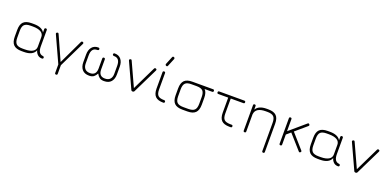

<svg xmlns="http://www.w3.org/2000/svg" viewBox="-2 -1753 6033 2982"><g transform="rotate(20 3014.5 -262.0)"><path d="M80 -175V-286Q80 -378 122 -419.5Q164 -461 255 -461H293Q427 -461 470 -385V-440Q470 -461 491 -461Q512 -461 512 -440V-171Q512 -50 592 -42Q614 -39 614 -21Q614 0 592 0Q545 0 516.5 -29Q488 -58 480 -95Q443 0 293 0H255Q164 0 122 -42Q80 -84 80 -175ZM122 -175Q122 -102 152 -72Q182 -42 255 -42H293Q377 -42 423.5 -69.5Q470 -97 470 -151V-310Q470 -364 423.5 -391.5Q377 -419 293 -419H255Q182 -419 152 -389.5Q122 -360 122 -286Z M863 139V-1L666 -432Q658 -451 678 -459Q697 -467 705 -448L884 -48L1074 -448Q1083 -466 1102 -459Q1122 -451 1113 -431L905 -3V139Q905 160 884 160Q863 160 863 139Z M1216 -167V-293Q1216 -369 1253 -415Q1290 -461 1357 -461Q1381 -461 1381 -440Q1381 -419 1353 -419Q1258 -419 1258 -293V-160Q1258 -106 1286 -74Q1314 -42 1371 -42Q1473 -42 1473 -156V-320Q1473 -342 1494 -342Q1515 -342 1515 -320V-156Q1515 -42 1617 -42Q1674 -42 1702 -74Q1730 -106 1730 -160V-293Q1730 -419 1635 -419Q1607 -419 1607 -440Q1607 -461 1631 -461Q1698 -461 1735 -415Q1772 -369 1772 -293V-167Q1772 -91 1733.5 -45.5Q1695 0 1617 0Q1568 0 1541 -21Q1514 -42 1494 -80Q1474 -42 1447 -21Q1420 0 1371 0Q1293 0 1254.5 -45.5Q1216 -91 1216 -167Z M2118 -16Q2110 0 2091 0Q2072 0 2065 -16L1874 -432Q1866 -451 1886 -459Q1905 -467 1913 -448L2092 -57L2282 -448Q2291 -466 2310 -459Q2330 -451 2321 -431Z M2445 -553Q2426 -562 2432 -581L2485 -710Q2493 -730 2513 -722Q2531 -713 2525 -694L2472 -565Q2464 -545 2445 -553ZM2597 0Q2507 0 2466 -41Q2425 -82 2425 -171V-440Q2425 -461 2446 -461Q2467 -461 2467 -440V-171Q2467 -99 2495.5 -70.5Q2524 -42 2597 -42Q2619 -42 2619 -21Q2619 0 2597 0Z M2914 0Q2823 0 2781 -41.5Q2739 -83 2739 -174V-286Q2739 -378 2781 -420Q2823 -462 2914 -461H3254Q3275 -461 3275 -440Q3275 -419 3254 -419H3129Q3171 -378 3171 -286V-175Q3171 -84 3129 -42Q3087 0 2996 0ZM2781 -174Q2781 -101 2811 -71.5Q2841 -42 2914 -42H2996Q3069 -42 3099 -72Q3129 -102 3129 -175V-286Q3129 -360 3099 -389.5Q3069 -419 2996 -419H2914Q2841 -420 2811 -390Q2781 -360 2781 -286Z M3711 0H3687Q3599 -1 3559 -41.5Q3519 -82 3519 -171V-419H3356Q3335 -419 3335 -440Q3335 -461 3356 -461H3770Q3791 -461 3791 -440Q3791 -419 3770 -419H3561V-171Q3561 -100 3589 -71.5Q3617 -43 3688 -42H3711Q3733 -42 3733 -21Q3733 0 3711 0Z M3963 -21Q3963 0 3942 0Q3921 0 3921 -21V-440Q3921 -461 3942 -461Q3963 -461 3963 -440V-382Q4009 -461 4140 -461H4168Q4259 -461 4301 -419.5Q4343 -378 4343 -286V179Q4343 200 4322 200Q4301 200 4301 179V-286Q4301 -360 4271 -389.5Q4241 -419 4168 -419H4140Q3977 -419 3964 -310Q3964 -306 3963 -304Z M4514 -21V-440Q4514 -461 4535 -461Q4556 -461 4556 -440V-241L4815 -463Q4830 -477 4844 -461Q4858 -445 4842 -431L4657 -273L4658 -272L4866 -36Q4881 -20 4864 -6Q4849 8 4835 -8L4626 -244L4625 -245L4556 -186V-21Q4556 0 4535 0Q4514 0 4514 -21Z M4973 -175V-286Q4973 -378 5015 -419.5Q5057 -461 5148 -461H5186Q5320 -461 5363 -385V-440Q5363 -461 5384 -461Q5405 -461 5405 -440V-171Q5405 -50 5485 -42Q5507 -39 5507 -21Q5507 0 5485 0Q5438 0 5409.5 -29Q5381 -58 5373 -95Q5336 0 5186 0H5148Q5057 0 5015 -42Q4973 -84 4973 -175ZM5015 -175Q5015 -102 5045 -72Q5075 -42 5148 -42H5186Q5270 -42 5316.5 -69.5Q5363 -97 5363 -151V-310Q5363 -364 5316.5 -391.5Q5270 -419 5186 -419H5148Q5075 -419 5045 -389.5Q5015 -360 5015 -286Z M5803 -16Q5795 0 5776 0Q5757 0 5750 -16L5559 -432Q5551 -451 5571 -459Q5590 -467 5598 -448L5777 -57L5967 -448Q5976 -466 5995 -459Q6015 -451 6006 -431Z"/></g></svg>

Font: Jura Light
Style: Regular
Weight: 300
Designer: Daniel Johnson, Alexei Vanyashin
Foundry: Daniel Johnson
Version: Version 5.103